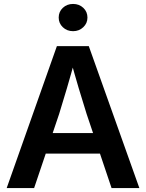

<svg xmlns="http://www.w3.org/2000/svg" viewBox="-20 -964 748 984"><path d="M14.2 0 271.5 -727.5H435.1L694.3 0H551.8L423.8 -380.4Q404.8 -439.9 383.8 -510.7Q362.8 -581.5 336.9 -675.3H369.1Q343.3 -581.1 322.5 -510.3Q301.8 -439.5 283.2 -380.4L154.8 0ZM165.5 -176.8V-282.2H543V-176.8ZM354.5 -804.2Q323.2 -804.2 302 -824.5Q280.8 -844.7 280.8 -874Q280.8 -903.8 302 -923.8Q323.2 -943.8 354.5 -943.8Q385.7 -943.8 407 -923.8Q428.2 -903.8 428.2 -874Q428.2 -844.7 406.7 -824.5Q385.3 -804.2 354.5 -804.2Z"/></svg>

Font: Inter 24pt SemiBold
Style: Regular
Weight: 600
Designer: Rasmus Andersson
Foundry: rsms
Version: Version 4.001;git-66647c0bb